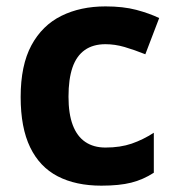

<svg xmlns="http://www.w3.org/2000/svg" viewBox="-20 -576 553 606"><path d="M300 10Q219.2 10 162.2 -19.5Q105.2 -49 75.2 -111Q45.2 -173 45.2 -269.9Q45.2 -369.9 79.1 -432.9Q113.1 -495.9 173.6 -525.9Q234 -555.8 312.9 -555.8Q368.6 -555.8 410.1 -544.9Q451.5 -533.9 482.4 -519L438.7 -404.7Q403.9 -418.6 373.3 -427.6Q342.8 -436.5 312.9 -436.5Q273.6 -436.5 247.5 -418Q221.3 -399.4 208.7 -362.8Q196.2 -326.1 196.2 -270.9Q196.2 -216.8 209.7 -181.1Q223.3 -145.4 249.4 -127.9Q275.5 -110.3 312.8 -110.3Q359.7 -110.3 395.7 -122.7Q431.6 -135.1 465.5 -157V-30.8Q431.7 -8.9 394.2 0.5Q356.8 10 300 10Z"/></svg>

Font: Noto Sans Hebrew
Style: Regular
Weight: 400
Designer: Monotype Design Team
Foundry: Monotype Imaging Inc.
Version: Version 2.003;January 10, 2023;FontCreator 14.0.0.2877 64-bi